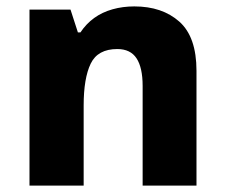

<svg xmlns="http://www.w3.org/2000/svg" viewBox="-20 -579 703 599"><path d="M399 -559Q486 -559 539.5 -511.5Q593 -464 593 -358V0H425V-311Q425 -368 406 -397Q387 -426 346 -426Q285 -426 263 -380.5Q241 -335 241 -250V0H72V-549H200L223 -478H231Q249 -505 274 -523Q299 -541 331 -550Q363 -559 399 -559Z"/></svg>

Font: Noto Sans Cham ExtraBold
Style: Regular
Weight: 800
Version: Version 2.002